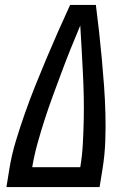

<svg xmlns="http://www.w3.org/2000/svg" viewBox="-20 -755 540 775"><path d="M6 0 18 -74Q27 -130 44 -186Q61 -242 80.5 -297.5Q100 -353 122 -408Q144 -463 167 -517.5Q190 -572 214 -626.5Q238 -681 263 -735H367Q374 -681 380 -626.5Q386 -572 391 -517.5Q396 -463 400 -408Q404 -353 405.5 -297.5Q407 -242 405 -186Q403 -130 394 -74L382 0ZM304 -80Q312 -128 314.5 -176.5Q317 -225 318 -272.5Q319 -320 318 -368Q317 -416 314.5 -463Q312 -510 309.5 -557.5Q307 -605 304 -652Q284 -605 265 -557.5Q246 -510 228.5 -463Q211 -416 193.5 -368.5Q176 -321 160.5 -273Q145 -225 131.5 -176.5Q118 -128 110 -80Z"/></svg>

Font: Iosevka Term Curly Medium
Style: Italic
Weight: 500
Italic angle: -9°
Designer: Belleve Invis
Foundry: Belleve Invis
Version: Version 32.3.0